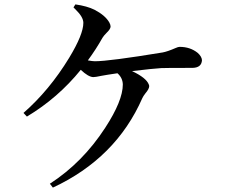

<svg xmlns="http://www.w3.org/2000/svg" viewBox="-20 -811 1040 874"><path d="M314.5 -777.3 323.2 -791Q377 -783.2 410.2 -766.6Q459 -741.2 477.5 -709Q483.4 -698.2 483.4 -690.4Q483.4 -678.7 464.8 -661.1Q452.1 -648.4 446.3 -638.7Q418 -587.9 379.9 -536.1Q401.4 -532.2 412.1 -532.2Q476.6 -532.2 720.7 -572.3Q742.2 -576.2 780.3 -592.8Q791 -597.7 797.9 -597.7Q845.7 -597.7 879.9 -570.3Q898.4 -553.7 899.4 -537.1Q897.5 -502.9 856.4 -502Q729.5 -502 713.9 -501Q678.7 -499 581.1 -487.3Q645.5 -457 657.2 -426.8Q659.2 -421.9 659.2 -418.9Q659.2 -406.2 641.6 -385.7Q631.8 -373 627.9 -364.3Q507.8 -90.8 220.7 43L207 25.4Q356.4 -71.3 459 -229.5Q539.1 -352.5 539.1 -426.8Q538.1 -457 514.6 -477.5L469.7 -470.7Q459 -468.8 441.4 -465.8Q415 -460 404.3 -460Q381.8 -460.9 347.7 -493.2Q244.1 -365.2 102.5 -280.3L86.9 -296.9Q205.1 -400.4 294.9 -547.9Q359.4 -654.3 359.4 -707Q359.4 -733.4 324.2 -767.6Q319.3 -772.5 314.5 -777.3Z"/></svg>

Font: GenYoMin JP SemiBold
Style: Regular
Weight: 600
Version: Version 1.001;PS 1;hotconv 16.6.51;makeotf.lib2.5.65220 DEVE